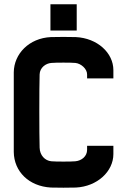

<svg xmlns="http://www.w3.org/2000/svg" viewBox="-20 -880 600 906"><path d="M338 5C439 0 515 -71 515 -153V-192H391V-173C391 -143 366 -122 336 -119C317 -117 242 -117 222 -119C192 -122 168 -147 167 -183C165 -243 165 -469 167 -529C168 -561 196 -581 222 -583C243 -585 316 -585 336 -583C363 -580 391 -555 391 -529V-510H515V-549C515 -631 439 -700 338 -705C320 -706 239 -706 220 -705C117 -700 46 -626 45 -539V-163C46 -71 116 -1 220 5C240 6 319 6 338 5ZM218 -736H342V-860H218Z"/></svg>

Font: Fervojo
Style: Bold
Weight: 700
Designer: kohakuno
Version: ver.1.0